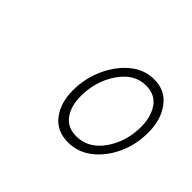

<svg xmlns="http://www.w3.org/2000/svg" viewBox="-66 -813 378 378"><g transform="rotate(45 123.5 -624.0)"><path d="M149 -520Q117 -520 100 -542.5Q83 -565 83 -599Q83 -633 96.5 -662.5Q110 -692 132 -710Q154 -728 181 -728Q212 -728 229.5 -704.5Q247 -681 247 -646Q247 -611 233.5 -582.5Q220 -554 198 -537Q176 -520 149 -520ZM152 -540Q185 -540 207 -571Q229 -602 229 -644Q229 -671 216.5 -689.5Q204 -708 178 -708Q146 -708 124 -676Q102 -644 102 -602Q102 -575 114.5 -557.5Q127 -540 152 -540Z"/></g></svg>

Font: Georama Thin
Style: Italic
Weight: 100
Italic angle: -9°
Designer: Jean-Baptiste Levee
Foundry: Production Type
Version: Version 1.000